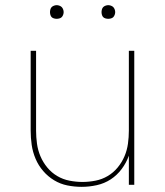

<svg xmlns="http://www.w3.org/2000/svg" viewBox="-20 -717 640 745"><path d="M297 8Q269 8 241.5 2.5Q214 -3 190 -17.5Q166 -32 147.5 -53.5Q129 -75 118 -101Q107 -127 103 -154.5Q99 -182 99 -210V-520H120V-210Q120 -185 123.5 -159.5Q127 -134 137 -110.5Q147 -87 163.5 -67Q180 -47 202 -34Q224 -21 249.5 -16Q275 -11 300 -11Q325 -11 350.5 -16Q376 -21 398 -34Q420 -47 436.5 -67Q453 -87 463 -110.5Q473 -134 476.5 -159.5Q480 -185 480 -210V-520H501V0H480V-113Q470 -85 452 -61Q434 -37 409.5 -21Q385 -5 355.5 1.5Q326 8 297 8ZM400 -644Q395 -644 389.5 -645.5Q384 -647 380.5 -650.5Q377 -654 375.5 -659.5Q374 -665 374 -670Q374 -675 375.5 -680.5Q377 -686 380.5 -689.5Q384 -693 389.5 -695Q395 -697 400 -697Q405 -697 410.5 -695Q416 -693 419.5 -689.5Q423 -686 425 -680.5Q427 -675 427 -670Q427 -665 425 -659.5Q423 -654 419.5 -650.5Q416 -647 410.5 -645.5Q405 -644 400 -644ZM200 -644Q195 -644 189.5 -645.5Q184 -647 180.5 -650.5Q177 -654 175.5 -659.5Q174 -665 174 -670Q174 -675 175.5 -680.5Q177 -686 180.5 -689.5Q184 -693 189.5 -695Q195 -697 200 -697Q205 -697 210.5 -695Q216 -693 219.5 -689.5Q223 -686 225 -680.5Q227 -675 227 -670Q227 -665 225 -659.5Q223 -654 219.5 -650.5Q216 -647 210.5 -645.5Q205 -644 200 -644Z"/></svg>

Font: Zed Sans Thin Extended
Style: Regular
Weight: 100
Width: 7
Designer: Belleve Invis
Foundry: Belleve Invis
Version: Version 1.0.0; ttfautohint (v1.8.4)